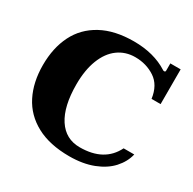

<svg xmlns="http://www.w3.org/2000/svg" viewBox="-158 -874 1055 1048"><g transform="rotate(30 370.0 -350.0)"><path d="M31 -350Q31 -458 71.5 -539Q112 -620 194.5 -665Q277 -710 398 -710Q524 -710 612 -654Q615 -651 621 -651Q629 -651 629 -659V-705H694V-486H637Q626 -567 571.5 -603Q517 -639 447 -639Q386 -639 339.5 -605Q293 -571 267.5 -505.5Q242 -440 242 -350Q242 -211 291 -136Q340 -61 429 -61Q583 -61 640 -176H707Q695 -125 656.5 -82.5Q618 -40 553.5 -15Q489 10 404 10Q280 10 196.5 -35Q113 -80 72 -161Q31 -242 31 -350Z"/></g></svg>

Font: Taviraj Black
Style: Regular
Weight: 900
Designer: Katatrad Team
Foundry: CadsonDemak
Version: Version 1.001